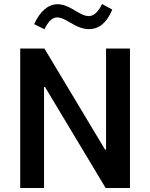

<svg xmlns="http://www.w3.org/2000/svg" viewBox="-20 -940 749 960"><path d="M510.3 -697.3H629.9V0H508.3L205.1 -504.9H200.2V0H81.1V-697.3H202.1L505.4 -191.9H510.3ZM150.9 -819.3Q172.4 -867.2 202.6 -893.1Q232.9 -918.9 268.1 -918.9Q286.6 -918.9 307.6 -911.4Q328.6 -903.8 356.9 -886.2Q380.9 -871.6 396 -865.5Q411.1 -859.4 423.3 -859.4Q461.4 -859.4 490.2 -919.9L541.5 -892.1Q501 -794.4 424.8 -794.4Q404.3 -794.4 381.3 -802.2Q358.4 -810.1 329.1 -828.1Q306.6 -841.8 292 -847.4Q277.3 -853 265.6 -853Q231 -853 202.1 -793.9Z"/></svg>

Font: Estedad-FD SemiBold
Style: Regular
Weight: 600
Designer: Amin Abedi
Version: Version 7.3